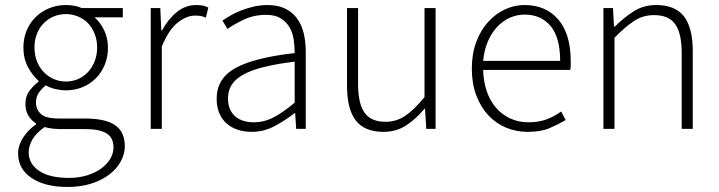

<svg xmlns="http://www.w3.org/2000/svg" viewBox="-20 -512 2858 763"><path d="M249 231Q158 231 105 195Q52 159 52 98Q52 66 71 36Q90 6 123 -18V-22Q105 -33 93 -52Q81 -71 81 -99Q81 -131 99 -153.5Q117 -176 133 -187V-191Q110 -211 91.5 -245Q73 -279 73 -323Q73 -360 86 -391Q99 -422 122 -444.5Q145 -467 176 -479.5Q207 -492 242 -492Q262 -492 278 -488.5Q294 -485 305 -480H468V-443H356Q379 -423 394 -391.5Q409 -360 409 -322Q409 -285 396 -254Q383 -223 360.5 -200.5Q338 -178 307.5 -165.5Q277 -153 242 -153Q222 -153 200.5 -158Q179 -163 162 -173Q146 -160 134.5 -144Q123 -128 123 -104Q123 -78 142 -59.5Q161 -41 215 -41H318Q399 -41 437.5 -14.5Q476 12 476 69Q476 100 460 129.5Q444 159 414.5 181.5Q385 204 343 217.5Q301 231 249 231ZM242 -188Q267 -188 289.5 -197.5Q312 -207 329 -225Q346 -243 356 -268Q366 -293 366 -323Q366 -353 356 -378Q346 -403 329.5 -420Q313 -437 290 -446.5Q267 -456 242 -456Q216 -456 193.5 -446.5Q171 -437 154 -420Q137 -403 127 -378.5Q117 -354 117 -323Q117 -293 127 -268Q137 -243 154.5 -225Q172 -207 194.5 -197.5Q217 -188 242 -188ZM254 195Q294 195 327 184.5Q360 174 383 157Q406 140 418.5 118.5Q431 97 431 74Q431 34 402.5 17.5Q374 1 320 1H217Q209 1 192.5 -0.5Q176 -2 157 -7Q124 16 109 42Q94 68 94 94Q94 139 135.5 167Q177 195 254 195Z M579 0V-480H617L621 -391H624Q648 -436 682.5 -464Q717 -492 760 -492Q774 -492 785 -490Q796 -488 808 -482L798 -442Q786 -447 777 -448.5Q768 -450 754 -450Q722 -450 686.5 -422.5Q651 -395 623 -327V0Z M980 12Q951 12 926 4Q901 -4 882 -20Q863 -36 852 -61Q841 -86 841 -120Q841 -200 915.5 -241.5Q990 -283 1151 -301Q1151 -328 1147 -355.5Q1143 -383 1130 -404.5Q1117 -426 1095 -439.5Q1073 -453 1037 -453Q989 -453 949 -434Q909 -415 884 -397L864 -430Q877 -439 895.5 -450Q914 -461 937 -470Q960 -479 987 -485.5Q1014 -492 1043 -492Q1085 -492 1114 -477.5Q1143 -463 1161 -438Q1179 -413 1187 -379.5Q1195 -346 1195 -307V0H1157L1153 -62H1150Q1113 -33 1070.5 -10.5Q1028 12 980 12ZM988 -26Q1030 -26 1068 -46Q1106 -66 1151 -104V-267Q1077 -258 1026 -245Q975 -232 944 -214Q913 -196 899.5 -173Q886 -150 886 -122Q886 -96 894 -78Q902 -60 916 -48.5Q930 -37 948.5 -31.5Q967 -26 988 -26Z M1504 12Q1429 12 1394 -33Q1359 -78 1359 -172V-480H1403V-178Q1403 -101 1428.5 -64.5Q1454 -28 1512 -28Q1555 -28 1590 -51.5Q1625 -75 1667 -126V-480H1711V0H1674L1669 -80H1667Q1632 -38 1593 -13Q1554 12 1504 12Z M2077 12Q2031 12 1990.5 -5Q1950 -22 1920 -54.5Q1890 -87 1872.5 -133.5Q1855 -180 1855 -239Q1855 -298 1872.5 -345Q1890 -392 1919.5 -424.5Q1949 -457 1986.5 -474.5Q2024 -492 2064 -492Q2150 -492 2199 -434Q2248 -376 2248 -270Q2248 -261 2248 -252Q2248 -243 2246 -234H1900Q1901 -189 1914 -150.5Q1927 -112 1950.5 -84.5Q1974 -57 2007 -41.5Q2040 -26 2081 -26Q2120 -26 2151.5 -37.5Q2183 -49 2210 -69L2228 -35Q2199 -18 2164.5 -3Q2130 12 2077 12ZM1900 -270H2206Q2206 -363 2168 -408.5Q2130 -454 2065 -454Q2034 -454 2006 -441.5Q1978 -429 1955.5 -405Q1933 -381 1918.5 -347Q1904 -313 1900 -270Z M2378 0V-480H2416L2420 -406H2423Q2460 -443 2499 -467.5Q2538 -492 2588 -492Q2663 -492 2698 -447Q2733 -402 2733 -308V0H2689V-302Q2689 -379 2663.5 -415.5Q2638 -452 2579 -452Q2536 -452 2501 -429.5Q2466 -407 2422 -362V0Z"/></svg>

Font: TypoPRO Source Sans Pro
Style: Regular
Weight: 300
Designer: Paul D. Hunt
Foundry: Adobe Systems Incorporated
Version: Version 2.020;PS 2.000;hotconv 1.0.86;makeotf.lib2.5.63406